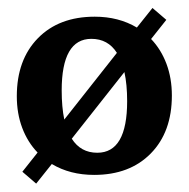

<svg xmlns="http://www.w3.org/2000/svg" viewBox="-20 -423 466 474"><path d="M69.3 30.3 35.2 1 72.8 -46.4Q48.3 -71.8 34.9 -107.2Q21.5 -142.6 21.5 -185.5Q21.5 -275.4 73.5 -328.6Q125.5 -381.8 213.9 -381.8Q272.9 -381.8 317.9 -355L356.4 -403.3L390.6 -374L353 -326.7Q377.4 -301.3 390.9 -265.6Q404.3 -230 404.3 -187Q404.3 -97.2 352.3 -44.2Q300.3 8.8 212.4 8.8Q152.8 8.8 107.9 -18.1ZM132.3 -199.7Q132.3 -158.7 138.7 -127.9L268.6 -292.5Q246.6 -327.1 205.6 -327.1Q132.3 -327.1 132.3 -199.7ZM220.2 -45.9Q293.9 -45.9 293.9 -173.3Q293.9 -214.4 287.1 -245.1L157.2 -80.6Q179.2 -45.9 220.2 -45.9Z"/></svg>

Font: Markazi Text SemiBold
Style: Regular
Weight: 600
Designer: Borna Izadpanah (Arabic designer), Fiona Ross (Arabic design director) and Florian Runge (Latin designer)
Foundry: Borna Izadpanah and Florian Runge
Version: Version 1.001; ttfautohint (v1.8.3)